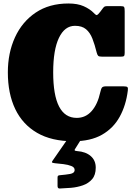

<svg xmlns="http://www.w3.org/2000/svg" viewBox="-20 -790 768 1101"><path d="M25 -375Q25 -486.5 66 -576Q107 -665.5 184.8 -717.8Q262.5 -770 372.5 -770Q425 -770 460.2 -754.2Q495.5 -738.5 518 -715.5Q531 -701.5 536.5 -703.8Q542 -706 554.5 -722L571 -744Q576.5 -751 581.2 -753Q586 -755 600 -755H670Q688.5 -755 691.8 -749.8Q695 -744.5 695 -726V-487Q695 -473 691.2 -469Q687.5 -465 672.5 -465H566Q548 -465 543 -470Q538 -475 534.5 -488.5Q523.5 -533.5 510 -568.2Q496.5 -603 473.2 -622.5Q450 -642 410 -642Q351 -642 318 -573Q285 -504 285 -375Q285 -114 420 -114Q471 -114 505.5 -153Q540 -192 555 -261Q559.5 -281.5 565 -288.2Q570.5 -295 589 -295H687Q707 -295 711 -290Q715 -285 713 -271Q702.5 -186 666.2 -120.2Q630 -54.5 564.5 -17.2Q499 20 400 20Q276 20 192.8 -28.2Q109.5 -76.5 67.2 -165Q25 -253.5 25 -375ZM310 276.5V228Q310 219.5 314 217.2Q318 215 325.5 214.5Q356 212 382 207.5Q408 203 408 184.5Q408 169.5 389.2 162Q370.5 154.5 344 151.2Q317.5 148 295 146Q280.5 144.5 278.5 141.2Q276.5 138 281.5 131.5L362 15.5Q365.5 10.5 375 10.5H424Q435.5 10.5 438.8 12.5Q442 14.5 438 20.5L413.5 59.5Q407 68 408.2 71.8Q409.5 75.5 423 76.5Q471.5 80 500.2 104.8Q529 129.5 529 171.5Q529 213.5 508.2 237.5Q487.5 261.5 455 272.8Q422.5 284 387.2 287Q352 290 322.5 291Q310 291.5 310 276.5Z"/></svg>

Font: Besley* Narrow Fatface
Style: Regular
Weight: 900
Width: 4
Designer: Owen Earl
Foundry: indestructible type*
Version: Version 3.000; ttfautohint (v1.8.3)